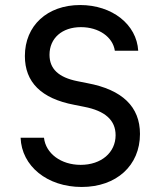

<svg xmlns="http://www.w3.org/2000/svg" viewBox="-20 -730 640 764"><path d="M62 -182C66 -69 168 14 305 14C443 14 537 -71 537 -197C537 -305 467 -373 328 -399L288 -407C213 -422 177 -456 177 -512C177 -578 227 -622 302 -622C373 -622 429 -583 437 -528H530C524 -633 426 -710 299 -710C168 -710 79 -628 79 -507C79 -403 144 -338 275 -313L315 -305C398 -289 440 -252 440 -192C440 -123 383 -74 301 -74C223 -74 162 -119 155 -182Z"/></svg>

Font: CommitMono
Style: 500Regular
Weight: 500
Monospace: yes
Designer: Eigil Nikolajsen
Foundry: Eigil Nikolajsen
Version: Version 1.143